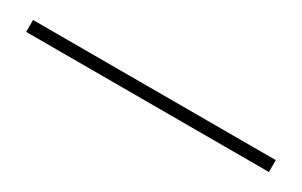

<svg xmlns="http://www.w3.org/2000/svg" viewBox="15 -69 725 461"><g transform="rotate(30 377.5 161.5)"><path d="M41 145H714V178H41Z"/></g></svg>

Font: Genos Light
Style: Regular
Weight: 300
Designer: Robert E. Leuschke
Foundry: Robert E. Leuschke
Version: Version 1.010